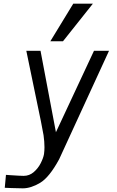

<svg xmlns="http://www.w3.org/2000/svg" viewBox="-20 -827 640 1047"><path d="M32.5 128Q91 132 109 132Q140.5 132 164.5 111Q188.5 90 202.5 62Q216.5 34 220 13Q222.5 -5.5 222.5 -24Q222.5 -54.5 217.5 -89.5Q211.5 -128.5 171.5 -318Q129 -521.5 123.5 -550H201L285 -106L492.5 -550H574.5L302.5 41.5Q249 140 198.8 170Q148.5 200 104.5 200L42.5 198.5L6 197L12.5 126.5ZM254.5 -602 379.5 -807H486.5L323.5 -602Z"/></svg>

Font: JuliaMono Light
Style: Italic
Weight: 300
Italic angle: -9°
Monospace: yes
Designer: cormullion
Foundry: corm
Version: Version 0.054; ttfautohint (v1.8.4)